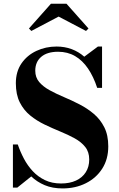

<svg xmlns="http://www.w3.org/2000/svg" viewBox="-20 -1014 648 1048"><path d="M321.5 14.5Q266.5 14.5 224.2 -3.2Q182 -21 150.5 -51L74.5 10H50.5V-225.5H77Q90.5 -186 110.5 -148Q130.5 -110 159 -79.5Q187.5 -49 225.5 -30.8Q263.5 -12.5 313.5 -12.5Q360.5 -12.5 395 -28.5Q429.5 -44.5 448.2 -74Q467 -103.5 467 -143.5Q467 -184.5 445.2 -211.8Q423.5 -239 387.8 -258.8Q352 -278.5 309.2 -296Q266.5 -313.5 223.8 -334Q181 -354.5 145.2 -383.5Q109.5 -412.5 88 -455.2Q66.5 -498 66.5 -560Q66.5 -623 97.2 -667.8Q128 -712.5 178.8 -736.2Q229.5 -760 288.5 -760Q333 -760 371.2 -745.8Q409.5 -731.5 440 -704.5L514.5 -760H537V-534.5H510.5Q490.5 -595.5 460.5 -639.8Q430.5 -684 389.8 -707.8Q349 -731.5 297 -731.5Q237.5 -731.5 205 -703.8Q172.5 -676 172.5 -628Q172.5 -591.5 194 -566.2Q215.5 -541 251 -521.5Q286.5 -502 329.2 -484Q372 -466 414.2 -444.2Q456.5 -422.5 492 -392.5Q527.5 -362.5 549.2 -319.5Q571 -276.5 571 -215Q571 -145 538 -93.5Q505 -42 448.5 -13.8Q392 14.5 321.5 14.5ZM151 -845 138 -858.5 258 -993.5H343L463 -858.5L449.5 -845L300 -923.5Z"/></svg>

Font: Bodoni Moda SC 9pt
Style: Bold
Weight: 700
Designer: Owen Earl
Foundry: indestructible type
Version: Version 2.005